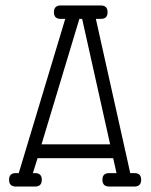

<svg xmlns="http://www.w3.org/2000/svg" viewBox="-20 -685 552 704"><path d="M48.8 -50.3H38.1C21.5 -50.3 13.2 -42.2 13.2 -25.9C13.2 -9.3 21.5 -1 38.1 -1H108.4C125 -1 133.3 -9.3 133.3 -25.9C133.3 -42.2 125 -50.3 108.4 -50.3H100.6L117.7 -105H395L407.2 -50.3H380.4C363.8 -50.3 355.5 -42.2 355.5 -25.9C355.5 -9.3 363.8 -1 380.4 -1H472.7C489.3 -1 497.6 -9.3 497.6 -25.9C497.6 -42.2 489.3 -50.3 472.7 -50.3H457.5L439.5 -131.8C438.8 -132.8 438.3 -134.9 438 -138.2L331.5 -615.7H349.6C366.2 -615.7 374.5 -623.9 374.5 -640.1C374.5 -656.7 366.2 -665 349.6 -665H202.6C186 -665 177.7 -656.7 177.7 -640.1C177.7 -623.9 186 -615.7 202.6 -615.7H219.2ZM271 -615.7H281.2L383.8 -155.8H132.3Z"/></svg>

Font: Nathan
Style: Regular
Weight: 400
Designer: Peter Wiegel
Foundry: Peter Wiegel
Version: Version 1.001 2009